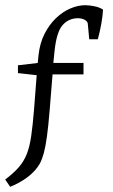

<svg xmlns="http://www.w3.org/2000/svg" viewBox="-30 -526 433 738"><path d="M123 103Q107 131 77 154Q47 177 9 192L-10 164Q22 140 42 117Q62 94 73 66Q84 38 90 -3.5Q96 -45 101 -107L111 -237L39 -245V-275L115 -284L118 -313Q123 -360 141 -395.5Q159 -431 185 -456Q211 -481 240.5 -493.5Q270 -506 298 -506Q312 -506 332.5 -502Q353 -498 366 -489Q365 -466 359.5 -435Q354 -404 346 -375H313L309 -418Q308 -427 307.5 -434Q307 -441 302 -445Q296 -451 287 -453.5Q278 -456 270 -456Q235 -456 211.5 -430.5Q188 -405 180 -333L175 -284H291V-240H172L161 -104Q156 -42 150.5 -2Q145 38 138.5 62Q132 86 123 103Z"/></svg>

Font: Yrsa Light
Style: Regular
Weight: 300
Designer: Anna Giedrys (Yrsa+Rasa design), David Brezina (Yrsa art-direction, Rasa art-direction, design)
Foundry: Rosetta Type Foundry
Version: Version 2.004